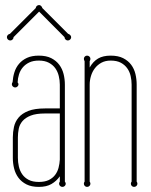

<svg xmlns="http://www.w3.org/2000/svg" viewBox="-20 -730 599 760"><path d="M236.8 -11.2Q240.2 -6.8 240.2 -2.9Q240.2 2.4 236.3 6.1Q232.4 9.8 227.1 9.8Q221.7 9.8 217.8 6.1Q213.9 2.4 213.9 -2.9Q213.9 -7.3 216.8 -11.2V-32.2Q203.6 -13.2 183.8 -1.7Q164.1 9.8 133.8 9.8Q104.5 9.8 84.7 -0.2Q64.9 -10.3 53 -26.4Q41 -42.5 35.9 -63Q30.8 -83.5 30.8 -105V-186Q30.8 -207.5 35.4 -228Q40 -248.5 53.5 -264.6Q66.9 -280.8 92 -290.8Q117.2 -300.8 158.2 -300.8H216.8V-395Q216.8 -412.1 212.6 -429.2Q208.5 -446.3 199 -459.7Q189.5 -473.1 173.3 -481.7Q157.2 -490.2 133.8 -490.2Q111.3 -490.2 95.7 -482.7Q80.1 -475.1 70.1 -463.1Q60.1 -451.2 55.2 -435.5Q50.3 -419.9 49.8 -403.8Q53.2 -400.4 53.2 -396Q53.2 -391.6 49.3 -387.7Q45.4 -383.8 40 -383.8Q34.7 -383.8 30.8 -387.7Q26.9 -391.6 26.9 -396Q26.9 -398.4 27.6 -400.9Q28.3 -403.3 29.8 -404.8Q31.2 -425.3 37.1 -444.1Q43 -462.9 55.4 -477.5Q67.9 -492.2 86.9 -501Q106 -509.8 133.8 -509.8Q163.1 -509.8 182.9 -499.8Q202.6 -489.7 214.6 -473.6Q226.6 -457.5 231.7 -437Q236.8 -416.5 236.8 -395ZM50.8 -105Q50.8 -87.9 54.7 -70.8Q58.6 -53.7 68.1 -40Q77.6 -26.4 93.5 -18.1Q109.4 -9.8 133.8 -9.8Q157.2 -9.8 172.9 -17.3Q188.5 -24.9 198 -37.4Q207.5 -49.8 211.7 -65.7Q215.8 -81.5 216.8 -98.1V-280.8H158.2Q123 -280.8 101.8 -272.5Q80.6 -264.2 69.1 -250.7Q57.6 -237.3 54.2 -220.2Q50.8 -203.1 50.8 -186ZM249.5 -596.2Q253.9 -595.2 257.8 -591.3Q261.7 -587.4 261.7 -583Q261.7 -577.6 257.8 -573.7Q253.9 -569.8 248.5 -569.8Q243.2 -569.8 239.3 -573.7Q235.4 -577.6 235.4 -583L134.8 -684.1L33.7 -583Q33.7 -577.6 29.8 -573.7Q25.9 -569.8 20.5 -569.8Q15.1 -569.8 11.2 -573.7Q7.3 -577.6 7.3 -583Q7.3 -587.4 10.7 -591.3Q14.2 -595.2 19.5 -596.2L121.6 -698.2Q121.6 -702.6 125.5 -706.3Q129.4 -710 134.8 -710Q139.2 -710 142.8 -706.3Q146.5 -702.6 147.5 -698.2Z M521 -11.2Q523.9 -7.3 523.9 -2.9Q523.9 2.4 520 6.1Q516.1 9.8 510.7 9.8Q505.4 9.8 501.7 6.1Q498 2.4 498 -2.9Q498 -7.3 501 -11.2V-395Q501 -412.1 497.1 -429.2Q493.2 -446.3 483.6 -459.7Q474.1 -473.1 458.3 -481.7Q442.4 -490.2 418 -490.2Q397 -490.2 381.3 -481.7Q365.7 -473.1 355.5 -459.7Q345.2 -446.3 340.1 -429.2Q335 -412.1 335 -395V-11.2Q337.9 -7.3 337.9 -2.9Q337.9 2.4 334 6.1Q330.1 9.8 324.7 9.8Q319.3 9.8 315.7 6.1Q312 2.4 312 -2.9Q312 -7.3 314.9 -11.2V-487.8Q312 -492.7 312 -497.1Q312 -502.4 315.7 -506.1Q319.3 -509.8 324.7 -509.8Q330.1 -509.8 334 -506.1Q337.9 -502.4 337.9 -497.1Q337.9 -492.7 335 -487.8V-462.9Q348.6 -486.8 368.2 -498.3Q387.7 -509.8 418 -509.8Q447.8 -509.8 467.5 -499.8Q487.3 -489.7 499.3 -473.6Q511.2 -457.5 516.1 -437Q521 -416.5 521 -395Z"/></svg>

Font: Wire One
Style: Regular
Weight: 400
Designer: Alexei Vanyashin, Gayaneh Bagdasaryan
Foundry: Cyreal Type Foundry
Version: Version 1.000